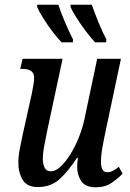

<svg xmlns="http://www.w3.org/2000/svg" viewBox="-20 -786 552 816"><path d="M387 10Q343 10 325.5 -16Q308 -42 308 -77Q308 -89 311 -115H307Q270 -58 233 -24.5Q196 9 141 9Q95 9 76.5 -21.5Q58 -52 58 -94Q58 -121 64 -153Q70 -185 76 -212L115 -387Q119 -407 122 -424.5Q125 -442 125 -456Q125 -493 76 -493H66L76 -536H246L182 -237Q176 -207 169 -171Q162 -135 162 -111Q162 -89 169.5 -73.5Q177 -58 197 -58Q216 -58 237.5 -78Q259 -98 279.5 -131Q300 -164 316 -204.5Q332 -245 340 -285L393 -536H494L423 -201Q418 -176 413.5 -149Q409 -122 409 -99Q409 -54 435 -54Q448 -54 459.5 -60Q471 -66 485 -77L501 -48Q482 -28 454.5 -9Q427 10 387 10ZM384 -606Q367 -624 345.5 -652.5Q324 -681 305.5 -710Q287 -739 280 -756V-766H370Q382 -732 399 -690Q416 -648 432 -619L431 -606ZM242 -606Q224 -624 202.5 -652.5Q181 -681 163 -710Q145 -739 138 -756V-766H228Q239 -732 257 -690Q275 -648 290 -619V-606Z"/></svg>

Font: Noto Serif ExtraCondensed Medium
Style: Italic
Weight: 500
Width: 2
Italic angle: -12°
Designer: Monotype Design Team
Foundry: Monotype Imaging Inc.
Version: Version 2.013; ttfautohint (v1.8.4.7-5d5b)